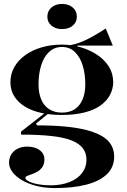

<svg xmlns="http://www.w3.org/2000/svg" viewBox="-20 -742 648 977"><path d="M260 215Q208 215 165 204Q122 193 91 174.5Q60 156 43 133Q26 110 26 86Q26 61 38 42.5Q50 24 71 14Q92 4 117 4Q158 4 182 22Q206 40 206 69Q206 92 196.5 106.5Q187 121 172.5 130Q158 139 143 144Q128 149 118.5 153Q109 157 109 163Q109 172 126.5 181Q144 190 173.5 195.5Q203 201 237 201Q292 201 333.5 184.5Q375 168 397.5 138.5Q420 109 420 71Q420 37 401.5 12.5Q383 -12 344 -27.5Q305 -43 241 -50Q177 -57 87 -57V-72L216 -173L227 -165L163 -113L169 -104Q249 -104 312.5 -98Q376 -92 423 -79.5Q470 -67 500.5 -48.5Q531 -30 546 -4Q561 22 561 54Q561 109 524 144.5Q487 180 419.5 197.5Q352 215 260 215ZM292 -157Q239 -157 192 -167Q145 -177 109.5 -198Q74 -219 53.5 -250.5Q33 -282 33 -324Q33 -366 53 -401Q73 -436 108.5 -461.5Q144 -487 191.5 -501Q239 -515 295 -515Q344 -515 390.5 -501.5Q437 -488 474.5 -463Q512 -438 534 -403Q556 -368 556 -324Q556 -291 540.5 -260.5Q525 -230 493 -206.5Q461 -183 411 -170Q361 -157 292 -157ZM295 -169Q334 -169 360 -186Q386 -203 400 -235.5Q414 -268 414 -313Q414 -365 401 -408Q388 -451 361.5 -477Q335 -503 295 -503Q256 -503 229 -477Q202 -451 189 -408Q176 -365 176 -313Q176 -269 189.5 -236.5Q203 -204 230 -186.5Q257 -169 295 -169ZM374 -493 315 -510Q337 -511 361 -517.5Q385 -524 408 -534.5Q431 -545 451.5 -556.5Q472 -568 489 -578.5Q506 -589 518 -597L554 -510H374ZM296 -722Q329 -722 350 -704Q371 -686 371 -657Q371 -629 350 -611.5Q329 -594 296 -594Q263 -594 242 -611.5Q221 -629 221 -657Q221 -686 242 -704Q263 -722 296 -722Z"/></svg>

Font: Kalnia Medium
Style: Regular
Weight: 500
Designer: Frida Medrano
Foundry: Frida Medrano
Version: Version 1.105